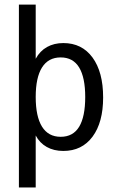

<svg xmlns="http://www.w3.org/2000/svg" viewBox="-20 -655 540 848"><path d="M137.7 -56.6V172.9H63.5V-634.8H137.7V-395.5Q156.2 -429.7 187.5 -447.3Q218.8 -464.8 259.8 -464.8Q341.8 -464.8 388.7 -400.9Q435.5 -336.9 435.5 -224.6Q435.5 -114.3 388.7 -51.3Q341.8 11.7 259.8 11.7Q217.8 11.7 186.5 -5.9Q155.3 -23.4 137.7 -56.6ZM356.4 -226.6Q356.4 -312.5 329.6 -356.9Q302.7 -401.4 248 -401.4Q193.4 -401.4 165.5 -356.9Q137.7 -312.5 137.7 -226.6Q137.7 -140.6 165.5 -95.7Q193.4 -50.8 248 -50.8Q302.7 -50.8 329.6 -95.2Q356.4 -139.6 356.4 -226.6Z"/></svg>

Font: BabelStone Shapes
Style: Regular
Weight: 400
Designer: Andrew West
Foundry: BabelStone
Version: Version 15.0.0 September 13, 2022